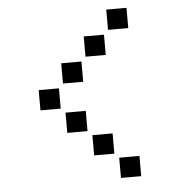

<svg xmlns="http://www.w3.org/2000/svg" viewBox="-50 -738 700 775"><g transform="rotate(-5 300.0 -350.0)"><path d="M410 -691Q409 -691 409 -691Q409 -691 409 -690V-610Q409 -609 409 -609Q409 -609 410 -609H490Q491 -609 491 -609Q491 -609 491 -610V-690Q491 -691 491 -691Q491 -691 490 -691ZM310 -591Q309 -591 309 -591Q309 -591 309 -590V-510Q309 -509 309 -509Q309 -509 310 -509H390Q391 -509 391 -509Q391 -509 391 -510V-590Q391 -591 391 -591Q391 -591 390 -591ZM210 -491Q209 -491 209 -491Q209 -491 209 -490V-410Q209 -409 209 -409Q209 -409 210 -409H290Q291 -409 291 -409Q291 -409 291 -410V-490Q291 -491 291 -491Q291 -491 290 -491ZM110 -391Q109 -391 109 -391Q109 -391 109 -390V-310Q109 -309 109 -309Q109 -309 110 -309H190Q191 -309 191 -309Q191 -309 191 -310V-390Q191 -391 191 -391Q191 -391 190 -391ZM210 -291Q209 -291 209 -291Q209 -291 209 -290V-210Q209 -209 209 -209Q209 -209 210 -209H290Q291 -209 291 -209Q291 -209 291 -210V-290Q291 -291 291 -291Q291 -291 290 -291ZM310 -191Q309 -191 309 -191Q309 -191 309 -190V-110Q309 -109 309 -109Q309 -109 310 -109H390Q391 -109 391 -109Q391 -109 391 -110V-190Q391 -191 391 -191Q391 -191 390 -191ZM410 -91Q409 -91 409 -91Q409 -91 409 -90V-10Q409 -9 409 -9Q409 -9 410 -9H490Q491 -9 491 -9Q491 -9 491 -10V-90Q491 -91 491 -91Q491 -91 490 -91Z"/></g></svg>

Font: Doto Black ExtraBold
Style: Regular
Weight: 800
Monospace: yes
Version: Version 1.000